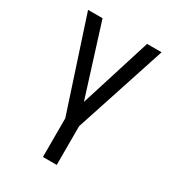

<svg xmlns="http://www.w3.org/2000/svg" viewBox="-178 -623 855 941"><g transform="rotate(30 250.0 -152.5)"><path d="M211 215V-4L42 -520H124L250 -119L376 -520H458L289 -4V215Z"/></g></svg>

Font: Huly
Style: Regular
Weight: 400
Designer: Belleve Invis
Foundry: Belleve Invis
Version: Version 33.2.5; ttfautohint (v1.8.4)